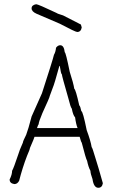

<svg xmlns="http://www.w3.org/2000/svg" viewBox="-20 -889 540 905"><path d="M263.7 -675.8Q281.7 -675.8 285.2 -642.6Q290 -642.6 308.6 -550.8Q326.2 -496.6 330.1 -470.7Q336.9 -467.3 353.5 -392.6Q358.9 -388.2 363.3 -365.2Q370.6 -365.2 388.7 -275.4Q407.2 -225.6 412.1 -195.3Q415 -194.8 429.7 -144.5Q441.4 -108.9 464.8 -25.4Q461.4 -3.9 443.4 -3.9Q421.9 -3.9 416 -44.9Q406.7 -69.8 406.2 -84Q396.5 -101.6 390.6 -130.9Q384.8 -140.1 365.2 -216.8Q362.3 -218.8 355.5 -244.1H142.6Q142.6 -240.7 121.1 -191.4Q121.1 -185.5 107.4 -154.3Q85.9 -98.6 70.3 -37.1Q62 -21.5 48.8 -21.5H46.9Q25.4 -24.9 25.4 -43Q37.1 -66.4 37.1 -84Q44.4 -96.2 66.4 -162.1Q70.3 -177.2 87.9 -216.8Q87.9 -223.1 103.5 -253.9Q113.3 -279.3 128.9 -339.8L177.7 -449.2Q228.5 -605.5 234.4 -630.9Q242.2 -644 244.1 -664.1Q252.9 -675.8 263.7 -675.8ZM259.8 -578.1Q236.3 -492.2 228.5 -474.6L214.8 -437.5Q214.8 -431.2 179.7 -355.5Q162.1 -314 162.1 -302.7Q160.2 -302.7 154.3 -285.2H345.7Q337.9 -304.7 334 -335.9Q324.7 -344.7 318.4 -377Q312.5 -383.3 302.7 -423.8Q271.5 -531.7 271.5 -539.1Q267.6 -539.1 261.7 -578.1ZM150.4 -869.1Q159.7 -869.1 246.1 -828.1Q252 -823.7 277.3 -816.4L361.3 -773.4L365.2 -759.8Q361.8 -738.3 343.8 -738.3Q335.4 -738.3 261.7 -777.3L152.3 -824.2Q128.9 -834.5 128.9 -849.6Q128.9 -865.2 150.4 -869.1Z"/></svg>

Font: CEF Fonts CJK Mono
Style: Regular
Weight: 400
Designer: PartyBoss (派对大魔王)
Version: Release 2.25